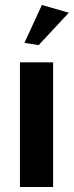

<svg xmlns="http://www.w3.org/2000/svg" viewBox="-20 -750 296 770"><path d="M135 -569 78 -578 148 -730 256 -699ZM60 0V-500H193V0Z"/></svg>

Font: Arsenal SC
Style: Bold
Weight: 700
Designer: Andrij Shevchenko
Foundry: Stairsfor
Version: Version 2.001; ttfautohint (v1.8.4.7-5d5b)